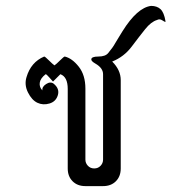

<svg xmlns="http://www.w3.org/2000/svg" viewBox="-20 -632 582 652"><path d="M493 -612Q513 -612 525 -601Q537 -590 542 -560Q543 -559 541.5 -558Q540 -557 531 -563Q522 -569 513 -564Q493 -558 473 -533Q453 -508 427 -473.5Q401 -439 361 -423Q390 -394 390 -360V-60Q390 -33 373.5 -16.5Q357 0 330 0H270Q243 0 226.5 -16.5Q210 -33 210 -60V-330Q210 -371 185 -380L160 -355Q156 -359 147 -369.5Q138 -380 135 -380Q117 -366 115 -351Q113 -336 124 -325Q122 -337 136.5 -346.5Q151 -356 162 -348Q183 -331 176.5 -309Q170 -287 148 -280.5Q126 -274 107 -283Q88 -292 75 -318Q62 -344 70 -370Q85 -421 130 -440Q133 -440 146 -427Q159 -414 165 -410Q171 -414 184 -427Q197 -440 200 -440Q225 -434 247.5 -405.5Q270 -377 270 -331V-90Q270 -78 278.5 -69Q287 -60 300 -60Q313 -60 321.5 -69Q330 -78 330 -90V-380Q330 -401 304 -416Q290 -424 290 -430Q290 -440 314 -440Q338 -440 347.5 -452Q357 -464 361.5 -470Q366 -476 372.5 -487.5Q379 -499 382.5 -504Q386 -509 396 -526Q446 -606 493 -612Z"/></svg>

Font: SOV_Station
Style: Book
Weight: 400
Version: Version 1.00